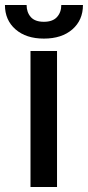

<svg xmlns="http://www.w3.org/2000/svg" viewBox="-51 -750 353 770"><path d="M71.3 0V-545.4H177.7V0ZM194.8 -730H281.7Q281.7 -669.4 239.3 -632.3Q196.8 -595.2 125 -595.2Q53.7 -595.2 11.2 -632.3Q-31.2 -669.4 -31.2 -730H55.7Q55.7 -700.7 72.5 -681.6Q89.4 -662.6 125 -662.6Q160.2 -662.6 177.5 -681.6Q194.8 -700.7 194.8 -730Z"/></svg>

Font: Karasuma Gothic
Style: Regular
Weight: 500
Designer: Rasmus Andersson / Ryoko Nishizuka
Foundry: Genbu
Version: Version 1.00